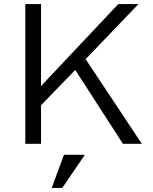

<svg xmlns="http://www.w3.org/2000/svg" viewBox="-20 -710 753 948"><path d="M105 0H182.6V-190.4L351.6 -364.7L586.9 0H680.2L402.8 -418L663.6 -689.9H564L182.6 -285.2V-689.9H105ZM235.4 217.8H287.6L398.9 54.2H295.9Z"/></svg>

Font: HK Grotesk
Style: Regular
Weight: 400
Designer: Alfredo Marco Pradil and Stefan Peev
Foundry: Hanken Design Co.
Version: Version 1.045;PS 001.045;hotconv 1.0.88;makeotf.lib2.5.64775